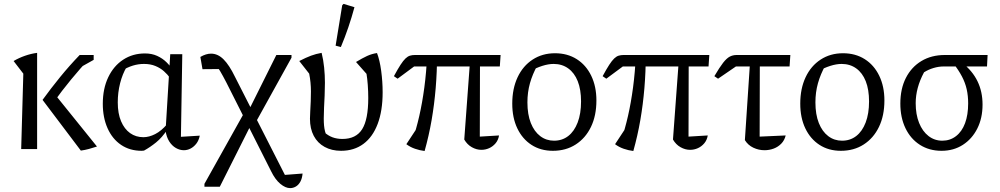

<svg xmlns="http://www.w3.org/2000/svg" viewBox="-20 -767 5147 988"><path d="M396 8 199 -253Q241 -311 289 -370Q337 -429 390 -484H444V-470Q393 -415 346 -358Q299 -301 253 -237L254 -292L479 -13Q458 -6 437.5 -0.5Q417 5 396 8ZM89 0 100 -388 50 -453Q77 -469 108.5 -480Q140 -491 171 -495V0ZM371 -408 417 -484H462V-459Z M721 8Q718 8 715 8.5Q712 9 709 9Q648 9 603 -21.5Q558 -52 533.5 -107Q509 -162 509 -233Q509 -311 537 -369.5Q565 -428 614 -460Q663 -492 726 -492Q761 -492 788.5 -479.5Q816 -467 836.5 -447Q857 -427 871 -403L855 -366Q842 -384 823.5 -400.5Q805 -417 779.5 -427.5Q754 -438 721 -438Q692 -438 664 -429.5Q636 -421 602 -401L632 -423Q610 -386 598 -338.5Q586 -291 586 -240Q586 -183 603 -143Q620 -103 649.5 -82Q679 -61 718 -61Q747 -61 778.5 -77Q810 -93 841 -129V-100Q814 -59 783 -34Q752 -9 721 8ZM926 6Q905 6 885 -5.5Q865 -17 851 -39Q837 -61 832 -93L856 -488H918L911 -63L1008 -69Q1003 -44 990 -27.5Q977 -11 960.5 -2.5Q944 6 926 6Z M1446 133 1537 126Q1535 150 1526 167Q1517 184 1503 192.5Q1489 201 1473 201Q1449 201 1422.5 179Q1396 157 1375 114L1145 -342Q1127 -377 1112.5 -401.5Q1098 -426 1083 -442L1138 -412L1022 -411L1011 -474Q1040 -491 1066 -491Q1101 -491 1130.5 -461.5Q1160 -432 1189 -372ZM1032 194V179L1235 -184L1255 -189L1402 -484H1480V-470L1299 -143L1278 -138L1111 194Z M1735 9Q1687 9 1650.5 -11Q1614 -31 1594.5 -68Q1575 -105 1575 -156Q1575 -170 1576.5 -194.5Q1578 -219 1579 -246Q1580 -273 1580 -296Q1580 -344 1571 -388L1520 -453Q1555 -471 1580.5 -480.5Q1606 -490 1635 -495Q1644 -459 1648 -419.5Q1652 -380 1652 -341Q1652 -308 1650.5 -275.5Q1649 -243 1647.5 -213Q1646 -183 1646 -157Q1646 -137 1647.5 -121Q1649 -105 1652.5 -91.5Q1656 -78 1662 -65L1647 -88Q1668 -69 1691 -60.5Q1714 -52 1742 -52Q1812 -52 1843.5 -102Q1875 -152 1875 -263Q1875 -296 1872.5 -330Q1870 -364 1866 -387L1812 -448Q1845 -468 1869 -479Q1893 -490 1920 -494Q1934 -458 1941.5 -402.5Q1949 -347 1949 -292Q1949 -197 1923.5 -129.5Q1898 -62 1850 -26.5Q1802 9 1735 9ZM1734 -525 1707 -532 1741 -740 1748 -747 1804 -730Q1790 -678 1772.5 -626.5Q1755 -575 1734 -525Z M2369 -49 2401 -484H2450L2449 -64L2548 -70Q2544 -46 2530 -29.5Q2516 -13 2497 -4.5Q2478 4 2457 4Q2432 4 2408 -9.5Q2384 -23 2369 -49ZM2165 10Q2140 7 2115.5 -1.5Q2091 -10 2071 -25L2150 -145L2103 -48Q2122 -102 2137.5 -170Q2153 -238 2163.5 -316.5Q2174 -395 2178 -484H2229Q2229 -398 2222 -314Q2215 -230 2201 -149Q2187 -68 2165 10ZM2026 -362 2007 -375Q2027 -412 2041 -433.5Q2055 -455 2066.5 -466Q2078 -477 2089.5 -480.5Q2101 -484 2115 -484H2556L2552 -425H2111Z M2825 9Q2762 9 2715 -21.5Q2668 -52 2642 -106.5Q2616 -161 2616 -234Q2616 -311 2643.5 -369.5Q2671 -428 2721 -460.5Q2771 -493 2836 -493Q2900 -493 2948 -462.5Q2996 -432 3022.5 -377Q3049 -322 3049 -250Q3049 -172 3021 -114Q2993 -56 2942.5 -23.5Q2892 9 2825 9ZM2831 -43Q2873 -43 2904 -67Q2935 -91 2952.5 -136.5Q2970 -182 2970 -245Q2970 -306 2953 -349Q2936 -392 2904 -415Q2872 -438 2829 -438Q2802 -438 2770.5 -428Q2739 -418 2702 -398L2745 -430Q2720 -385 2707 -338.5Q2694 -292 2694 -240Q2694 -178 2711.5 -134Q2729 -90 2760 -66.5Q2791 -43 2831 -43Z M3443 -49 3475 -484H3524L3523 -64L3622 -70Q3618 -46 3604 -29.5Q3590 -13 3571 -4.5Q3552 4 3531 4Q3506 4 3482 -9.5Q3458 -23 3443 -49ZM3239 10Q3214 7 3189.5 -1.5Q3165 -10 3145 -25L3224 -145L3177 -48Q3196 -102 3211.5 -170Q3227 -238 3237.5 -316.5Q3248 -395 3252 -484H3303Q3303 -398 3296 -314Q3289 -230 3275 -149Q3261 -68 3239 10ZM3100 -362 3081 -375Q3101 -412 3115 -433.5Q3129 -455 3140.5 -466Q3152 -477 3163.5 -480.5Q3175 -484 3189 -484H3630L3626 -425H3185Z M3675 -362 3656 -375Q3683 -421 3701 -444Q3719 -467 3735 -475.5Q3751 -484 3771 -484H4047L4043 -425H3767ZM3842 -484H3890L3889 -64L4023 -70Q4017 -45 4000.5 -28Q3984 -11 3961.5 -2.5Q3939 6 3914 6Q3884 6 3856.5 -7Q3829 -20 3813 -46Z M4307 9Q4244 9 4197 -21.5Q4150 -52 4124 -106.5Q4098 -161 4098 -234Q4098 -311 4125.5 -369.5Q4153 -428 4203 -460.5Q4253 -493 4318 -493Q4382 -493 4430 -462.5Q4478 -432 4504.5 -377Q4531 -322 4531 -250Q4531 -172 4503 -114Q4475 -56 4424.5 -23.5Q4374 9 4307 9ZM4313 -43Q4355 -43 4386 -67Q4417 -91 4434.5 -136.5Q4452 -182 4452 -245Q4452 -306 4435 -349Q4418 -392 4386 -415Q4354 -438 4311 -438Q4284 -438 4252.5 -428Q4221 -418 4184 -398L4227 -430Q4202 -385 4189 -338.5Q4176 -292 4176 -240Q4176 -178 4193.5 -134Q4211 -90 4242 -66.5Q4273 -43 4313 -43Z M4836 -425Q4810 -425 4783.5 -417Q4757 -409 4735 -395Q4713 -354 4702.5 -314.5Q4692 -275 4692 -236Q4692 -178 4709.5 -134.5Q4727 -91 4758 -67Q4789 -43 4829 -43Q4869 -43 4899.5 -66.5Q4930 -90 4946 -133Q4962 -176 4962 -235Q4962 -274 4954.5 -307.5Q4947 -341 4930 -373.5Q4913 -406 4885 -442L4932 -443Q5036 -362 5036 -229Q5036 -159 5009 -105.5Q4982 -52 4934.5 -21.5Q4887 9 4825 9Q4762 9 4714 -21.5Q4666 -52 4639.5 -107Q4613 -162 4613 -234Q4613 -310 4641.5 -366Q4670 -422 4721.5 -453Q4773 -484 4842 -484H5062L5059 -425Z"/></svg>

Font: Piazzolla 24pt
Style: Regular
Weight: 400
Designer: Juan Pablo del Peral
Foundry: Huerta Tipografica
Version: Version 2.005